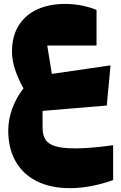

<svg xmlns="http://www.w3.org/2000/svg" viewBox="-20 -643 618 978"><path d="M335.4 315.4Q238.8 315.4 168 280.3Q97.2 245.1 59.6 179Q22 112.8 22 22Q22 -35.2 43 -91.6Q64 -147.9 99.6 -192.9Q41 -298.3 41 -379.4Q41 -460 76.2 -514.6Q111.3 -569.3 172.1 -596.2Q232.9 -623 311 -623Q395.5 -623 471.7 -592.8V-411.1H220.7L244.1 -266.6L543 -310.1L523.9 -105.5L196.8 -78.1V4.9Q196.8 45.4 211.7 68.4Q226.6 91.3 262.7 102.1Q298.8 112.8 364.7 112.8Q439.9 112.8 556.2 96.7V274.4Q439.9 315.4 335.4 315.4Z"/></svg>

Font: SG Kara Bold
Style: Regular
Weight: 400
Designer: Damoon Khanjanzadeh
Version: Version 1.000